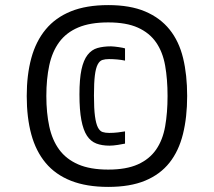

<svg xmlns="http://www.w3.org/2000/svg" viewBox="-20 -727 840 754"><path d="M471 -163Q462 -161 443 -158Q424 -155 410 -155Q380 -155 358 -163.5Q336 -172 321.5 -194Q307 -216 299.5 -255.5Q292 -295 292 -356Q292 -417 300 -454Q308 -491 324 -511.5Q340 -532 363 -538.5Q386 -545 416 -545Q422 -545 430 -544Q438 -543 446 -542Q454 -541 461 -539.5Q468 -538 471 -537V-489Q457 -492 440 -493.5Q423 -495 408 -495Q393 -495 382 -491.5Q371 -488 363.5 -473.5Q356 -459 352.5 -430.5Q349 -402 349 -352Q349 -300 353 -270.5Q357 -241 364.5 -226.5Q372 -212 383 -208.5Q394 -205 409 -205Q426 -205 443 -207Q460 -209 471 -211ZM715 -350Q715 -267 698.5 -200.5Q682 -134 645.5 -88Q609 -42 550 -17.5Q491 7 405 7Q320 7 259 -17Q198 -41 159.5 -87Q121 -133 103 -199Q85 -265 85 -350Q85 -433 103 -499Q121 -565 159.5 -611.5Q198 -658 258.5 -682.5Q319 -707 405 -707Q491 -707 550 -682Q609 -657 646 -611Q683 -565 699 -499Q715 -433 715 -350ZM638 -350Q638 -416 628.5 -469.5Q619 -523 593 -560.5Q567 -598 521.5 -618.5Q476 -639 405 -639Q334 -639 287 -619Q240 -599 212.5 -561.5Q185 -524 173.5 -470.5Q162 -417 162 -350Q162 -284 173.5 -230.5Q185 -177 212.5 -139.5Q240 -102 287 -81.5Q334 -61 405 -61Q476 -61 521.5 -81.5Q567 -102 593 -139.5Q619 -177 628.5 -230.5Q638 -284 638 -350Z"/></svg>

Font: Share
Style: Regular
Weight: 400
Designer: Ralph du Carrois
Version: Version 1.002